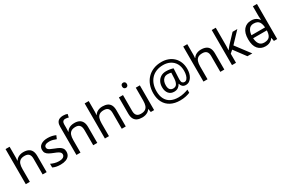

<svg xmlns="http://www.w3.org/2000/svg" viewBox="135 -2139 5345 3602"><g transform="rotate(-30 2808.0 -338.0)"><path d="M173 -537Q173 -518 171.5 -498Q170 -478 168 -462H174Q191 -490 217 -508Q243 -526 275 -535.5Q307 -545 341 -545Q406 -545 449.5 -524.5Q493 -504 515 -461Q537 -418 537 -349V0H450V-343Q450 -408 421 -440Q392 -472 330 -472Q270 -472 236 -449.5Q202 -427 187.5 -383.5Q173 -340 173 -277V0H85V-760H173Z M1052 -148Q1052 -96 1026 -61Q1000 -26 952 -8Q904 10 838 10Q782 10 741.5 1Q701 -8 670 -24V-104Q702 -88 747.5 -74.5Q793 -61 840 -61Q907 -61 937 -82.5Q967 -104 967 -140Q967 -160 956 -176Q945 -192 916.5 -208Q888 -224 835 -244Q783 -264 746 -284Q709 -304 689 -332Q669 -360 669 -404Q669 -472 724.5 -509Q780 -546 870 -546Q919 -546 961.5 -536.5Q1004 -527 1041 -510L1011 -440Q977 -454 940 -464Q903 -474 864 -474Q810 -474 781.5 -456.5Q753 -439 753 -409Q753 -387 766 -371.5Q779 -356 809.5 -341.5Q840 -327 891 -307Q942 -288 978 -268Q1014 -248 1033 -219.5Q1052 -191 1052 -148Z M1182 -611Q1182 -665 1199.5 -699Q1217 -733 1250.5 -749Q1284 -765 1330 -765Q1359 -765 1383.5 -760.5Q1408 -756 1424 -749L1409 -680Q1393 -685 1375.5 -688.5Q1358 -692 1338 -692Q1304 -692 1287 -671.5Q1270 -651 1270 -613V-535Q1270 -513 1268.5 -488Q1267 -463 1266 -452H1271Q1290 -483 1315.5 -502Q1341 -521 1374 -530Q1407 -539 1447 -539Q1507 -539 1548.5 -518Q1590 -497 1612 -453.5Q1634 -410 1634 -343V0H1546V-326Q1546 -398 1517 -431.5Q1488 -465 1428 -465Q1370 -465 1335.5 -443.5Q1301 -422 1285.5 -379Q1270 -336 1270 -271V0H1182Z M1887 -537Q1887 -518 1885.5 -498Q1884 -478 1882 -462H1888Q1905 -490 1931 -508Q1957 -526 1989 -535.5Q2021 -545 2055 -545Q2120 -545 2163.5 -524.5Q2207 -504 2229 -461Q2251 -418 2251 -349V0H2164V-343Q2164 -408 2135 -440Q2106 -472 2044 -472Q1984 -472 1950 -449.5Q1916 -427 1901.5 -383.5Q1887 -340 1887 -277V0H1799V-760H1887Z M2617 -737Q2637 -737 2652.5 -723.5Q2668 -710 2668 -681Q2668 -653 2652.5 -639Q2637 -625 2617 -625Q2595 -625 2580 -639Q2565 -653 2565 -681Q2565 -710 2580 -723.5Q2595 -737 2617 -737ZM2865 -536V0H2793L2780 -71H2776Q2759 -43 2732 -25Q2705 -7 2673 1.5Q2641 10 2606 10Q2542 10 2498.5 -10.5Q2455 -31 2433 -74Q2411 -117 2411 -185V-536H2500V-191Q2500 -127 2529 -95Q2558 -63 2619 -63Q2679 -63 2713.5 -85.5Q2748 -108 2762.5 -151.5Q2777 -195 2777 -257V-536Z M3791 -357Q3791 -311 3780.5 -267Q3770 -223 3748 -187.5Q3726 -152 3694 -130.5Q3662 -109 3618 -109Q3572 -109 3545.5 -135.5Q3519 -162 3513 -196H3508Q3490 -159 3455 -134Q3420 -109 3367 -109Q3291 -109 3249.5 -160Q3208 -211 3208 -295Q3208 -361 3234 -411.5Q3260 -462 3307.5 -491Q3355 -520 3420 -520Q3464 -520 3506.5 -512.5Q3549 -505 3573 -496L3563 -293Q3562 -275 3562 -267.5Q3562 -260 3562 -257Q3562 -205 3580.5 -188Q3599 -171 3624 -171Q3655 -171 3676.5 -196.5Q3698 -222 3709.5 -264.5Q3721 -307 3721 -358Q3721 -451 3683.5 -515.5Q3646 -580 3580.5 -614Q3515 -648 3432 -648Q3347 -648 3281 -621Q3215 -594 3170.5 -545Q3126 -496 3103 -429.5Q3080 -363 3080 -283Q3080 -185 3115 -116.5Q3150 -48 3217.5 -12.5Q3285 23 3383 23Q3444 23 3499.5 9.5Q3555 -4 3598 -20V48Q3555 66 3501.5 77.5Q3448 89 3383 89Q3265 89 3181 45Q3097 1 3052.5 -81.5Q3008 -164 3008 -280Q3008 -373 3037 -452.5Q3066 -532 3121 -590.5Q3176 -649 3254.5 -681.5Q3333 -714 3432 -714Q3510 -714 3575.5 -689.5Q3641 -665 3689.5 -618.5Q3738 -572 3764.5 -506Q3791 -440 3791 -357ZM3286 -293Q3286 -229 3311.5 -200Q3337 -171 3380 -171Q3436 -171 3460.5 -213Q3485 -255 3489 -322L3495 -447Q3482 -451 3462 -454Q3442 -457 3421 -457Q3372 -457 3342 -433Q3312 -409 3299 -371.5Q3286 -334 3286 -293Z M4022 -537Q4022 -518 4020.5 -498Q4019 -478 4017 -462H4023Q4040 -490 4066 -508Q4092 -526 4124 -535.5Q4156 -545 4190 -545Q4255 -545 4298.5 -524.5Q4342 -504 4364 -461Q4386 -418 4386 -349V0H4299V-343Q4299 -408 4270 -440Q4241 -472 4179 -472Q4119 -472 4085 -449.5Q4051 -427 4036.5 -383.5Q4022 -340 4022 -277V0H3934V-760H4022Z M4639 -363Q4639 -347 4637.5 -321Q4636 -295 4635 -276H4639Q4645 -284 4657 -299Q4669 -314 4681.5 -329.5Q4694 -345 4703 -355L4874 -536H4977L4760 -307L4992 0H4886L4700 -250L4639 -197V0H4552V-760H4639Z M5105 -238V-303H5481V-238ZM5276 10Q5176 10 5116 -59.5Q5056 -129 5056 -267Q5056 -405 5116.5 -475.5Q5177 -546 5277 -546Q5319 -546 5350 -535.5Q5381 -525 5404 -507Q5427 -489 5443 -467H5449Q5448 -480 5445.5 -505.5Q5443 -531 5443 -546V-760H5531V0H5460L5447 -72H5443Q5427 -49 5404 -30.5Q5381 -12 5349.5 -1Q5318 10 5276 10ZM5290 -63Q5375 -63 5409.5 -109.5Q5444 -156 5444 -250V-266Q5444 -366 5411 -419.5Q5378 -473 5289 -473Q5218 -473 5182.5 -416.5Q5147 -360 5147 -265Q5147 -169 5182.5 -116Q5218 -63 5290 -63Z"/></g></svg>

Font: hexuoriya05
Style: Book
Weight: 400
Designer: Jelle Bosma - Monotype Design Team
Foundry: Monotype Imaging Inc.
Version: Version 2.003